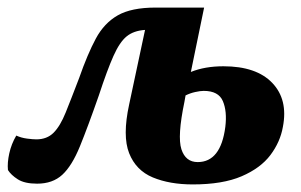

<svg xmlns="http://www.w3.org/2000/svg" viewBox="-31 -478 794 507"><path d="M478 9Q417 9 372.5 -9.5Q328 -28 310 -73.5Q292 -119 310 -202L352 -399Q322 -397 303.5 -382Q285 -367 268.5 -330Q252 -293 230 -226Q201 -143 180 -91.5Q159 -40 133.5 -16.5Q108 7 67 7Q34 7 16 -4.5Q-2 -16 -10 -29Q-12 -48 -6.5 -73Q-1 -98 12 -120Q25 -114 40.5 -112Q56 -110 65 -110Q93 -110 110.5 -127.5Q128 -145 142.5 -181Q157 -217 178 -272Q200 -335 222 -376Q244 -417 280 -437.5Q316 -458 380 -458H508L473 -288Q510 -303 559 -303Q646 -303 688 -259Q730 -215 716 -143Q709 -103 683 -68.5Q657 -34 607 -12.5Q557 9 478 9ZM456 -209Q437 -118 448 -84Q459 -50 491 -50Q552 -50 564 -143Q569 -184 557.5 -211Q546 -238 507 -238Q498 -238 484.5 -235Q471 -232 459 -226Z"/></svg>

Font: Vollkorn
Style: Bold Italic
Weight: 700
Italic angle: -11°
Designer: Friedrich Althausen
Foundry: Friedrich Althausen
Version: Version 5.000; ttfautohint (v1.8.3)